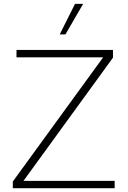

<svg xmlns="http://www.w3.org/2000/svg" viewBox="-20 -997 676 1017"><path d="M587.4 0H47.9V-35.6L526.4 -693.4H67.4V-732.4H578.6V-691.9L104.5 -39.1H587.4ZM326.7 -814.9H296.4L377.4 -976.6H420.4Z"/></svg>

Font: Kumbh Sans ExtraLight
Style: Regular
Weight: 250
Version: Version 1.005